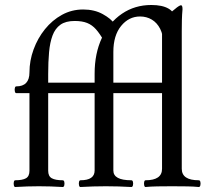

<svg xmlns="http://www.w3.org/2000/svg" viewBox="-20 -746 841 769"><path d="M367 -373H173V-62Q173 -40 187.5 -32Q202 -24 231 -24Q236 -24 237.5 -17.5Q239 -11 237.5 -4Q236 3 231 3Q183 0 136 0Q89 0 41 3Q37 3 35.5 -4Q34 -11 35.5 -17.5Q37 -24 41 -24Q70 -24 84 -32Q98 -40 98 -62V-373H45Q41 -373 39.5 -380Q38 -387 39.5 -393.5Q41 -400 45 -400Q98 -400 98 -456Q98 -503 114.5 -548Q131 -593 160 -629Q189 -665 228 -686.5Q267 -708 313 -708Q358 -708 391.5 -689.5Q425 -671 438 -651L397 -581Q380 -611 364.5 -628.5Q349 -646 329 -654Q309 -662 279 -662Q243 -662 222 -647Q201 -632 190.5 -604Q180 -576 176.5 -537Q173 -498 173 -450V-415H367ZM302 3Q298 3 296.5 -4Q295 -11 296.5 -17.5Q298 -24 302 -24Q359 -24 359 -63V-373H305Q301 -373 299.5 -380Q298 -387 299.5 -393.5Q301 -400 305 -400Q359 -400 359 -415V-451Q359 -532 388 -594Q417 -656 468.5 -691Q520 -726 586 -726Q630 -726 655 -711.5Q680 -697 680 -671L634 -570Q634 -606 621.5 -630.5Q609 -655 588 -667.5Q567 -680 541 -680Q496 -680 465 -642Q434 -604 434 -538V-415H649Q654 -415 655.5 -404.5Q657 -394 655.5 -383.5Q654 -373 649 -373H434V-63Q434 -24 506 -24Q511 -24 512.5 -17.5Q514 -11 512.5 -4Q511 3 506 3Q455 0 404 0Q353 0 302 3ZM563 3Q559 3 557.5 -4Q556 -11 557.5 -17.5Q559 -24 563 -24Q629 -24 629 -70V-674Q642 -681 655 -690Q668 -699 681 -710Q689 -717 695.5 -721Q702 -725 705 -725Q711 -725 711 -709Q709 -687 708.5 -665.5Q708 -644 708 -622V-70Q708 -24 776 -24Q781 -24 782.5 -17.5Q784 -11 782.5 -4Q781 3 776 3Q757 1 730.5 0.5Q704 0 669 0Q637 0 610 0.5Q583 1 563 3Z"/></svg>

Font: Junicode VF
Style: Regular
Weight: 400
Designer: Peter S. Baker
Version: Version 2.213